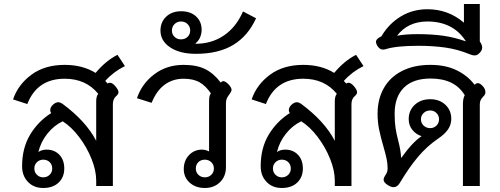

<svg xmlns="http://www.w3.org/2000/svg" viewBox="-20 -926 2492 956"><path d="M527 -514Q540 -514 555 -496Q570 -478 570 -467Q570 -457 558 -447Q542 -433 542 -407V0H459V-27Q459 -77 435.5 -135.5Q412 -194 373.5 -244.5Q335 -295 292 -322Q248 -301 215.5 -260Q183 -219 171 -169Q188 -181 212 -181Q251 -181 275.5 -155.5Q300 -130 300 -87Q300 -44 272 -17Q244 10 195 10Q148 10 119 -20.5Q90 -51 90 -98Q90 -189 130 -255.5Q170 -322 235 -363Q230 -370 230 -377Q230 -392 244 -405Q258 -417 270 -417Q278 -417 290 -410Q408 -323 459 -225V-422Q459 -446 469 -459Q408 -534 302 -534Q165 -534 116 -408L45 -431Q70 -505 136.5 -554Q203 -603 302 -603Q391 -603 456 -563Q507 -624 565 -653L602 -597Q545 -569 504 -523L516 -510Q520 -514 527 -514ZM151 -87Q151 -68 164 -55.5Q177 -43 195 -43Q214 -43 227 -55.5Q240 -68 240 -87Q240 -106 227.5 -118.5Q215 -131 195 -131Q177 -131 164 -118.5Q151 -106 151 -87Z M895 -84Q895 -126 921 -153.5Q947 -181 986 -181Q1003 -181 1021 -172V-416Q1021 -433 1022.5 -443Q1024 -453 1030 -461Q1005 -498 974 -516Q943 -534 894 -534Q840 -534 799.5 -504Q759 -474 735 -414L662 -437Q686 -509 748 -556Q810 -603 894 -603Q959 -603 1001.5 -582Q1044 -561 1079 -515Q1086 -522 1092 -522Q1102 -522 1118 -506Q1133 -490 1133 -478Q1133 -474 1130 -469Q1128 -464 1120.5 -454Q1113 -444 1109 -435Q1105 -426 1105 -411V-93Q1105 -48 1075.5 -19Q1046 10 1000 10Q954 10 924.5 -16.5Q895 -43 895 -84ZM1045 -87Q1045 -106 1032 -118.5Q1019 -131 1000 -131Q980 -131 967.5 -118.5Q955 -106 955 -87Q955 -68 968 -55.5Q981 -43 1000 -43Q1019 -43 1032 -55.5Q1045 -68 1045 -87Z M779 -774Q779 -816 807.5 -843Q836 -870 882 -870Q928 -870 956 -844.5Q984 -819 984 -777Q984 -758 976 -739.5Q968 -721 954 -711V-708Q1034 -708 1095 -749.5Q1156 -791 1190 -869L1255 -835Q1215 -747 1141.5 -702.5Q1068 -658 955 -658Q876 -658 827.5 -690Q779 -722 779 -774ZM927 -774Q927 -793 914 -806Q901 -819 881 -819Q862 -819 849 -806Q836 -793 836 -774Q836 -755 849 -742.5Q862 -730 881 -730Q901 -730 914 -742.5Q927 -755 927 -774Z M1715 -514Q1728 -514 1743 -496Q1758 -478 1758 -467Q1758 -457 1746 -447Q1730 -433 1730 -407V0H1647V-27Q1647 -77 1623.5 -135.5Q1600 -194 1561.5 -244.5Q1523 -295 1480 -322Q1436 -301 1403.5 -260Q1371 -219 1359 -169Q1376 -181 1400 -181Q1439 -181 1463.5 -155.5Q1488 -130 1488 -87Q1488 -44 1460 -17Q1432 10 1383 10Q1336 10 1307 -20.5Q1278 -51 1278 -98Q1278 -189 1318 -255.5Q1358 -322 1423 -363Q1418 -370 1418 -377Q1418 -392 1432 -405Q1446 -417 1458 -417Q1466 -417 1478 -410Q1596 -323 1647 -225V-422Q1647 -446 1657 -459Q1596 -534 1490 -534Q1353 -534 1304 -408L1233 -431Q1258 -505 1324.5 -554Q1391 -603 1490 -603Q1579 -603 1644 -563Q1695 -624 1753 -653L1790 -597Q1733 -569 1692 -523L1704 -510Q1708 -514 1715 -514ZM1339 -87Q1339 -68 1352 -55.5Q1365 -43 1383 -43Q1402 -43 1415 -55.5Q1428 -68 1428 -87Q1428 -106 1415.5 -118.5Q1403 -131 1383 -131Q1365 -131 1352 -118.5Q1339 -106 1339 -87Z M2285 -407Q2285 -436 2294 -452Q2244 -535 2124 -535Q2037 -535 1991 -489.5Q1945 -444 1945 -360Q1945 -318 1949.5 -288.5Q1954 -259 1963 -225Q1976 -175 1977 -141H1979Q2032 -216 2079 -248Q2051 -257 2033 -279.5Q2015 -302 2015 -333Q2015 -376 2045 -404Q2075 -432 2122 -432Q2168 -432 2197.5 -404.5Q2227 -377 2227 -334Q2227 -306 2211 -282Q2195 -258 2159 -234Q2105 -197 2060.5 -144Q2016 -91 1970 -14Q1958 6 1939 6Q1927 6 1910 -5Q1890 -18 1890 -31Q1890 -41 1901 -57Q1910 -70 1910 -88Q1910 -111 1905 -135Q1900 -159 1889 -197Q1875 -245 1867.5 -282Q1860 -319 1860 -360Q1860 -432 1891 -487Q1922 -542 1981.5 -572.5Q2041 -603 2123 -603Q2198 -603 2253 -576.5Q2308 -550 2343 -504Q2351 -512 2359 -512Q2369 -512 2380 -501Q2397 -485 2397 -467Q2397 -460 2394 -455Q2391 -450 2385 -444Q2377 -435 2373 -427Q2369 -419 2369 -406V0H2285ZM2166 -332Q2166 -351 2153 -363.5Q2140 -376 2122 -376Q2103 -376 2089.5 -363.5Q2076 -351 2076 -332Q2076 -313 2089.5 -300.5Q2103 -288 2122 -288Q2140 -288 2153 -300.5Q2166 -313 2166 -332Z M2381 -690Q2381 -672 2362 -657Q2354 -650 2342 -650Q2334 -650 2321 -655Q2258 -681 2195.5 -689.5Q2133 -698 2064 -698Q1952 -698 1900 -681Q1892 -679 1887 -679Q1869 -679 1857 -701Q1852 -711 1852 -717Q1852 -733 1879 -745Q1916 -808 1975.5 -844Q2035 -880 2108 -880Q2212 -880 2290 -813V-906H2369V-720L2376 -708Q2381 -698 2381 -690ZM2300 -720Q2237 -819 2108 -819Q2011 -819 1957 -748Q1996 -756 2060 -756Q2131 -756 2187 -748Q2243 -740 2300 -720Z"/></svg>

Font: Niramit
Style: Regular
Weight: 400
Version: Version 1.000; ttfautohint (v1.6)